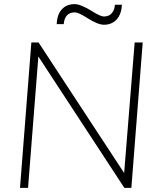

<svg xmlns="http://www.w3.org/2000/svg" viewBox="-20 -911 772 931"><path d="M582 -72 633 -705H672L617 0H583L166 -637L116 0H77L132 -705H167ZM342 -891Q371 -891 426 -857Q467 -831 484 -831Q508 -831 522 -847Q536 -863 537 -888H571Q569 -842 545.5 -816.5Q522 -791 484 -791Q454 -791 401 -825Q360 -851 343 -851Q294 -851 289 -794H255Q257 -841 280 -866Q303 -891 342 -891Z"/></svg>

Font: Iunito ExtraLight
Style: Italic
Weight: 200
Italic angle: -4.541°
Designer: Vernon Adams
Foundry: Vernon Adams
Version: Version 2.001;November 30, 2019;FontCreator 12.0.0.2547 64-b